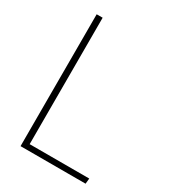

<svg xmlns="http://www.w3.org/2000/svg" viewBox="-178 -823 822 918"><g transform="rotate(30 233.0 -364.0)"><path d="M82 -728H115V-30H444L441 0H82Z"/></g></svg>

Font: Murecho ExtraLight
Style: Regular
Weight: 200
Designer: Neil Summerour
Foundry: Positype
Version: Version 1.010; ttfautohint (v1.8.3)